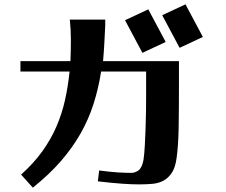

<svg xmlns="http://www.w3.org/2000/svg" viewBox="-20 -803 1040 883"><path d="M833 -783 913 -633 806 -583 726 -733ZM662 -760 742 -610 635 -560 555 -710ZM77 0Q135 -52 174.5 -107Q214 -162 239.5 -221Q265 -280 279 -343Q293 -406 300 -474H74V-522H304Q306 -573 306 -620Q306 -667 301 -713H464V-688Q462 -647 460 -607.5Q458 -568 454 -522H803V-419Q803 -294 801.5 -212.5Q800 -131 792 -75Q786 -32 770 -8Q754 16 731.5 28Q709 40 680.5 42.5Q652 45 620 45Q588 45 543.5 42Q499 39 430 31L436 -19Q489 -12 523 -10Q557 -8 584 -8Q601 -8 617 -19.5Q633 -31 640 -68Q644 -96 646 -134Q648 -172 649.5 -212.5Q651 -253 651.5 -292.5Q652 -332 652 -363V-474H445Q433 -397 410.5 -326Q388 -255 350.5 -189Q313 -123 259.5 -61.5Q206 0 131 60Z"/></svg>

Font: Cafe24 ClassicType
Style: Regular
Weight: 400
Designer: Cafe24 thkim, hmlim, mnelim & 4IR
Foundry: Cafe24
Version: Version 1.000